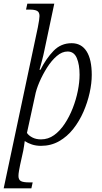

<svg xmlns="http://www.w3.org/2000/svg" viewBox="-55 -780 554 1040"><path d="M150 -632Q159 -678 159 -693Q159 -714 146 -721Q133 -728 107 -728H86L93 -760H239L185 -505Q180 -480 172.5 -452Q165 -424 159 -402H164Q195 -463 235 -504.5Q275 -546 333 -546Q386 -546 414 -502Q442 -458 442 -374Q442 -329 430.5 -277Q419 -225 397 -174.5Q375 -124 342 -82Q309 -40 265 -15Q221 10 167 10Q140 10 117.5 2.5Q95 -5 79 -16Q77 -5 75.5 9Q74 23 71 36L54 113Q51 127 48 144.5Q45 162 45 173Q45 193 57.5 200.5Q70 208 104 208H122L115 240H-35ZM167 -25Q206 -25 238 -48Q270 -71 295.5 -109.5Q321 -148 339 -194Q357 -240 366.5 -287.5Q376 -335 376 -375Q376 -430 361 -465.5Q346 -501 311 -501Q281 -501 252.5 -476.5Q224 -452 200 -414Q176 -376 158.5 -335.5Q141 -295 135 -262L91 -60Q100 -46 120 -35.5Q140 -25 167 -25Z"/></svg>

Font: Noto Serif SemiCondensed Light
Style: Italic
Weight: 300
Width: 4
Italic angle: -12°
Designer: Monotype Design Team
Foundry: Monotype Imaging Inc.
Version: Version 2.013; ttfautohint (v1.8.4.7-5d5b)